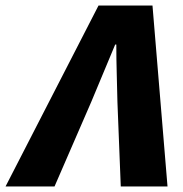

<svg xmlns="http://www.w3.org/2000/svg" viewBox="-86 -670 656 690"><path d="M-66 0 268 -650H462L516 0H348L336 -304Q335 -355 333.5 -406.5Q332 -458 332 -510H328Q306 -458 285 -407Q264 -356 242 -304L110 0Z"/></svg>

Font: Source Sans 3 ExtraLight Black
Style: Italic
Weight: 900
Italic angle: -11°
Version: Version 3.052;hotconv 1.1.0;makeotfexe 2.6.0